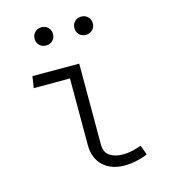

<svg xmlns="http://www.w3.org/2000/svg" viewBox="-112 -832 823 932"><g transform="rotate(-15 300.0 -366.5)"><path d="M252 -467H70L79 -525H314V-119.5Q314 -78.5 340.2 -61.2Q366.5 -44 406.5 -44Q428 -44 451.8 -49Q475.5 -54 498.5 -63L516.5 -15Q501.5 -6.5 466.5 1.8Q431.5 10 400 10Q333.5 10 292.8 -27.5Q252 -65 252 -133.5ZM183 -651.5Q162.5 -651.5 149.2 -664.2Q136 -677 136 -696.5Q136 -717 149.2 -730Q162.5 -743 183 -743Q202 -743 215.2 -730Q228.5 -717 228.5 -696.5Q228.5 -677 215.2 -664.2Q202 -651.5 183 -651.5ZM381.5 -651.5Q362 -651.5 349 -664.2Q336 -677 336 -696.5Q336 -717 349 -730Q362 -743 381.5 -743Q402 -743 415.2 -730Q428.5 -717 428.5 -696.5Q428.5 -677 415.2 -664.2Q402 -651.5 381.5 -651.5Z"/></g></svg>

Font: Fira Code Light Light
Style: Regular
Weight: 300
Monospace: yes
Version: Version 5.002